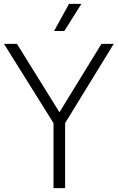

<svg xmlns="http://www.w3.org/2000/svg" viewBox="-34 -965 603 985"><path d="M549.5 -740 300 -333.5V0H240.5V-333.5L-13.5 -740H53L271 -389L486.5 -740ZM243.5 -806 320 -945H383.5L296 -806Z"/></svg>

Font: Encode Sans Semi Condensed Light
Style: Regular
Weight: 300
Width: 4
Designer: Multiple Designers
Foundry: Impallari Type
Version: Version 2.000